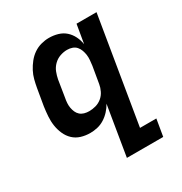

<svg xmlns="http://www.w3.org/2000/svg" viewBox="-173 -656 946 998"><g transform="rotate(-30 300.0 -156.5)"><path d="M253 -93Q273 -93 293 -98.5Q313 -104 329.5 -117.5Q346 -131 355.5 -150.5Q365 -170 368 -189L385 -289Q387 -305 388.5 -321Q390 -337 388 -352Q386 -367 381 -381Q376 -395 366.5 -406Q357 -417 342.5 -422Q328 -427 312 -427Q291 -427 269.5 -419.5Q248 -412 231.5 -395.5Q215 -379 207 -358.5Q199 -338 195 -317L179 -217Q176 -202 175 -187Q174 -172 176.5 -158Q179 -144 184.5 -131.5Q190 -119 200 -110Q210 -101 224 -97Q238 -93 253 -93ZM301 215 350 -82Q339 -62 323 -44.5Q307 -27 287 -14.5Q267 -2 245 3Q223 8 202 8Q173 8 147 0Q121 -8 102 -26Q83 -44 72 -69Q61 -94 57 -121Q53 -148 55 -176.5Q57 -205 61 -233L78 -333Q82 -356 88 -379.5Q94 -403 105.5 -425Q117 -447 133 -467Q149 -487 169.5 -501Q190 -515 214 -521.5Q238 -528 261 -528Q289 -528 314.5 -520.5Q340 -513 358.5 -496.5Q377 -480 388.5 -457Q400 -434 404 -408L423 -520H543L438 114H536L519 215Z"/></g></svg>

Font: Iosevka HT Extended
Style: Bold Italic
Weight: 700
Width: 7
Italic angle: -9°
Monospace: yes
Designer: Belleve Invis
Foundry: Belleve Invis
Version: Version 32.3.0; ttfautohint (v1.8.4)